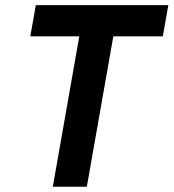

<svg xmlns="http://www.w3.org/2000/svg" viewBox="-20 -713 663 733"><path d="M181.6 0H311.5L412.6 -574.2H601.6L622.6 -693.4H116.7L95.7 -574.2H282.7Z"/></svg>

Font: Cascadia Code
Style: Bold Italic
Weight: 700
Italic angle: -10°
Monospace: yes
Designer: Aaron Bell
Foundry: Saja Typeworks
Version: Version 2404.023